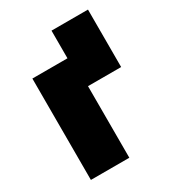

<svg xmlns="http://www.w3.org/2000/svg" viewBox="-162 -753 771 848"><g transform="rotate(-30 223.5 -329.0)"><path d="M52 0H248V-365H417V-658H231V-517H52Z"/></g></svg>

Font: Finlandica Black
Style: Regular
Weight: 900
Designer: Niklas Ekholm, Juho Hiilivirta, Jaakko Suomalainen
Foundry: Helsinki Type Studio
Version: Version 2.000;Glyphs 3.2 (3202)